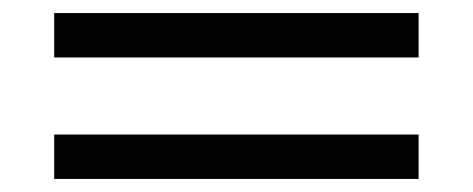

<svg xmlns="http://www.w3.org/2000/svg" viewBox="-20 -454 724 294"><path d="M63 -434H621V-366H63ZM63 -248H621V-180H63Z"/></svg>

Font: KoHo Medium
Style: Regular
Weight: 500
Version: Version 1.000; ttfautohint (v1.6)